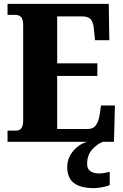

<svg xmlns="http://www.w3.org/2000/svg" viewBox="-20 -734 637 994"><path d="M19 0V-58H64Q100 -58 100 -109V-600Q100 -637 88 -647Q76 -657 62 -657H19V-714H543L546 -526H472L467 -574Q465 -613 452 -631Q439 -649 408 -649H276V-406H484V-341H276V-66H434Q463 -66 477 -86.5Q491 -107 496 -140L503 -188H575L570 0ZM468 240Q397 240 362.5 213.5Q328 187 328 130Q328 99 342.5 72Q357 45 381 26Q405 7 432 0H513Q485 10 458 39Q431 68 431 115Q431 141 448.5 152.5Q466 164 492 164Q514 164 548 156V224Q534 231 507.5 235.5Q481 240 468 240Z"/></svg>

Font: Noto Serif Condensed Black
Style: Regular
Weight: 900
Width: 3
Designer: Monotype Design Team
Foundry: Monotype Imaging Inc.
Version: Version 2.015; ttfautohint (v1.8.4.7-5d5b)